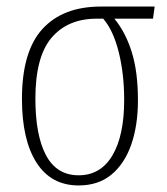

<svg xmlns="http://www.w3.org/2000/svg" viewBox="-20 -556 509 586"><path d="M220 10Q136 10 91.5 -59.5Q47 -129 47 -254Q47 -399 109.5 -467.5Q172 -536 288 -536H452L447 -499H329Q363 -458 382 -397.5Q401 -337 401 -250Q401 -173 380.5 -114.5Q360 -56 320 -23Q280 10 220 10ZM220 -21Q287 -21 323 -81.5Q359 -142 359 -251Q359 -330 342.5 -396.5Q326 -463 295 -499H275Q187 -499 137.5 -441Q88 -383 88 -255Q88 -143 120.5 -82Q153 -21 220 -21Z"/></svg>

Font: Noto Serif Condensed ExtraLight
Style: Regular
Weight: 200
Width: 3
Designer: Monotype Design Team
Foundry: Monotype Imaging Inc.
Version: Version 2.013; ttfautohint (v1.8.4.7-5d5b)